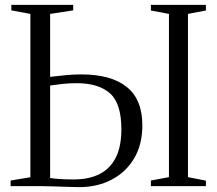

<svg xmlns="http://www.w3.org/2000/svg" viewBox="-20 -763 888 787"><path d="M305 4Q289 4 259.8 3Q230.5 2 200.2 1Q170 0 149 0H23.5V-23L104.5 -36.5V-706L26.5 -720.5V-743H280V-720.5L185.5 -706V-448Q219.5 -452 250.5 -455Q281.5 -458 313.5 -458Q435 -458 499.2 -406.8Q563.5 -355.5 563.5 -249.5Q563.5 -170.5 529.8 -113.8Q496 -57 437.5 -26.5Q379 4 305 4ZM282.5 -27.5Q345 -27.5 388.5 -49.8Q432 -72 454.8 -117.5Q477.5 -163 477.5 -233Q477.5 -340 430.2 -381Q383 -422 295 -422Q264 -422 238.2 -419.2Q212.5 -416.5 185.5 -412.5V-33.5Q198.5 -31 224.5 -29.2Q250.5 -27.5 282.5 -27.5ZM672.5 -37V-706L598.5 -720V-743H824V-720L750.5 -706V-37L824 -22.5V0H598.5V-23Z"/></svg>

Font: Merriweather 120pt Light
Style: Regular
Weight: 300
Version: Version 2.100